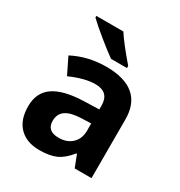

<svg xmlns="http://www.w3.org/2000/svg" viewBox="-181 -892 966 1029"><g transform="rotate(30 302.0 -378.0)"><path d="M116.7 -766.1H283.7Q316.4 -714.4 398.4 -619.1V-606H299.8Q266.1 -629.4 207 -677.5Q147.9 -725.6 116.7 -755.9ZM92.8 -507.8Q187.5 -557.1 300.3 -557.1Q413.1 -557.1 470.9 -508.8Q528.8 -460.4 528.8 -363.8V0H424.8L396 -74.2H392.1Q354.5 -26.9 314.7 -8.5Q274.9 9.8 210.9 9.8Q131.3 9.8 86.7 -35.4Q42 -80.6 42 -164.8Q42 -249 102.1 -290.8Q162.1 -332.5 286.1 -336.9L380.9 -339.8V-363.8Q380.9 -446.8 295.9 -446.8Q230.5 -446.8 142.1 -407.2ZM194.8 -162.1Q194.8 -99.1 267.1 -99.1Q318.8 -99.1 349.9 -128.9Q380.9 -158.7 380.9 -208V-252.9L323.2 -251Q258.3 -249 226.6 -227.5Q194.8 -206.1 194.8 -162.1Z"/></g></svg>

Font: Open Sans Hebrew
Style: Bold
Weight: 700
Foundry: Ascender Corporation, Yanek Iontef
Version: Version 2.001;PS 002.001;hotconv 1.0.70;makeotf.lib2.5.58329